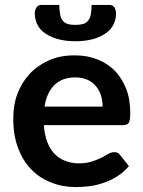

<svg xmlns="http://www.w3.org/2000/svg" viewBox="-20 -743 574 770"><path d="M158.7 -315.4H391.6Q391.6 -337.9 384.8 -360.8Q378.9 -380.4 364.3 -397.9Q351.6 -413.6 330.6 -423.3Q308.1 -432.6 282.2 -432.6Q229 -432.6 198.2 -401.9Q166.5 -370.1 158.7 -315.4ZM473.6 -241.2H155.8Q158.7 -202.1 169.9 -172.9Q180.2 -145 199.2 -125.5Q217.8 -106.4 242.2 -97.7Q267.6 -87.9 296.4 -87.9Q324.2 -87.9 348.6 -95.2Q365.7 -100.6 386.7 -110.4Q392.6 -113.3 402.3 -118.9Q412.1 -124.5 415 -126Q427.2 -132.8 438.5 -132.8Q454.1 -132.8 461.4 -121.6L497.1 -76.7Q476.6 -52.7 451.2 -36.6Q426.8 -20.5 397.9 -10.7Q365.7 0.5 341.3 3.4Q310.1 7.3 285.6 7.3Q231 7.3 186 -10.7Q138.2 -29.3 106 -63Q72.3 -97.2 52.7 -148.9Q33.2 -199.7 33.2 -267.6Q33.2 -323.2 49.8 -366.7Q67.9 -413.6 99.1 -446.8Q130.4 -480.5 176.3 -501Q220.7 -521 279.3 -521Q329.6 -521 369.1 -505.4Q411.1 -488.8 439.5 -460.4Q467.8 -431.6 485.8 -387.7Q502.4 -345.2 502.4 -288.6Q502.4 -260.7 496.6 -251Q490.7 -241.2 473.6 -241.2ZM282.7 -643.1Q300.3 -643.1 313.5 -647Q325.7 -650.4 333.5 -660.6Q341.8 -670.4 344.2 -685.1Q347.2 -701.2 347.2 -723.1H419.9Q432.6 -723.1 439.5 -712.4Q445.3 -701.2 445.3 -688.5Q445.3 -663.6 434.1 -642.6Q423.3 -621.6 400.9 -607.4Q376.5 -591.8 349.6 -585.4Q320.3 -577.6 282.7 -577.6Q244.6 -577.6 215.3 -585.4Q188.5 -591.8 164.1 -607.4Q141.6 -621.6 130.9 -642.6Q119.6 -663.6 119.6 -688.5Q119.6 -701.7 126 -712.4Q132.3 -723.1 145 -723.1H217.8Q217.8 -704.1 221.2 -685.1Q224.1 -669.4 231.4 -660.6Q239.3 -650.4 251.5 -647Q264.2 -643.1 282.7 -643.1Z"/></svg>

Font: Lato-SemiBold
Style: Bold
Weight: 500
Designer: Lukasz Dziedzic with Adam Twardoch and Botio Nikoltchev
Foundry: tyPoland Lukasz Dziedzic
Version: ""